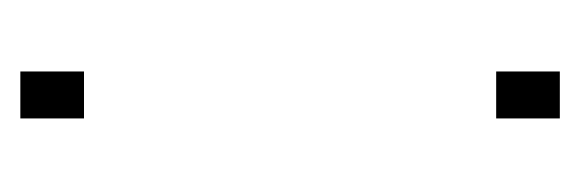

<svg xmlns="http://www.w3.org/2000/svg" viewBox="-206 -350 557 184"><g transform="rotate(-90 72.0 -258.5)"><path d="M50 -456V-517H95V-456ZM50 0V-61H95V0Z"/></g></svg>

Font: Mona Sans Expanded ExtraLight
Style: Regular
Weight: 200
Width: 7
Designer: Deni Anggara
Foundry: GitHub
Version: Version 1.001;gftools[0.9.33]